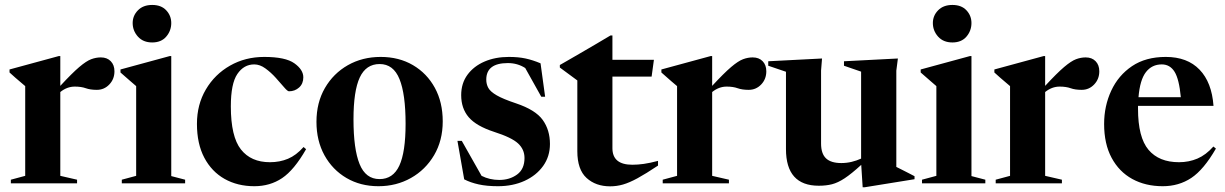

<svg xmlns="http://www.w3.org/2000/svg" viewBox="-20 -760 5080 796"><path d="M398 -522Q424 -522 439.2 -506.2Q454.5 -490.5 454.5 -464.5Q454.5 -432 433.2 -409.8Q412 -387.5 381.5 -387.5Q354.5 -387.5 335.8 -394.2Q317 -401 290 -401Q258 -401 230 -378.5V-31L299.5 -15V0H25V-15L84.5 -31V-403Q74.5 -412 60.8 -423.2Q47 -434.5 19.5 -459.5V-472L223.5 -527.5H230V-404Q279 -457 308.5 -482Q338 -507 358 -514.5Q378 -522 398 -522Z M611 -584Q573.5 -584 551.8 -608.2Q530 -632.5 530 -664.5Q530 -695 551.8 -717.2Q573.5 -739.5 611 -739.5Q648.5 -739.5 669.2 -717.2Q690 -695 690 -664.5Q690 -632.5 669.2 -608.2Q648.5 -584 611 -584ZM690 -527.5V-30L747.5 -15V0H485V-15L544.5 -31V-403Q536 -410.5 519.2 -424.8Q502.5 -439 479.5 -459.5V-472L683.5 -527.5Z M1075.5 -524Q1163.5 -524 1200.5 -497.5Q1237.5 -471 1237.5 -439.5Q1237.5 -413 1220 -397.2Q1202.5 -381.5 1178 -381.5Q1172 -381.5 1157.8 -398.2Q1143.5 -415 1123.5 -437.2Q1103.5 -459.5 1080.5 -476.2Q1057.5 -493 1034 -493Q991 -493 964 -453.2Q937 -413.5 937 -319Q937 -193.5 978.8 -140.5Q1020.5 -87.5 1099 -87.5Q1140 -87.5 1174 -101.8Q1208 -116 1238.5 -150.5L1249 -141.5Q1199.5 -55 1149.5 -21.5Q1099.5 12 1034.5 12Q965 12 911.2 -18.2Q857.5 -48.5 827 -106.2Q796.5 -164 796.5 -246.5Q796.5 -326.5 833.5 -389.2Q870.5 -452 933.8 -488Q997 -524 1075.5 -524Z M1549 12Q1474.5 12 1416.5 -22Q1358.5 -56 1325.2 -116.2Q1292 -176.5 1292 -255Q1292 -334.5 1327 -395Q1362 -455.5 1422.2 -489.8Q1482.5 -524 1558 -524Q1634 -524 1692 -490Q1750 -456 1782.8 -396Q1815.5 -336 1815.5 -257Q1815.5 -177.5 1779.8 -116.8Q1744 -56 1683.5 -22Q1623 12 1549 12ZM1553.5 -17.5Q1609.5 -17.5 1635.5 -73.2Q1661.5 -129 1661.5 -247Q1661.5 -370 1636.2 -432.2Q1611 -494.5 1554 -494.5Q1497.5 -494.5 1471.5 -438.8Q1445.5 -383 1445.5 -265Q1445.5 -142 1470.8 -79.8Q1496 -17.5 1553.5 -17.5Z M2089.5 -524Q2129 -524 2159 -517.5Q2189 -511 2221 -497.5L2240 -359H2224L2157.5 -478Q2125.5 -498.5 2085.5 -498.5Q1996 -498.5 1996 -430Q1996 -411 2004.5 -395.5Q2013 -380 2039.2 -364.8Q2065.5 -349.5 2119.5 -331.5Q2200 -304.5 2230 -262.8Q2260 -221 2260 -163Q2260 -111.5 2231.8 -72Q2203.5 -32.5 2154.8 -10.2Q2106 12 2044.5 12Q1998.5 12 1964.5 4.5Q1930.5 -3 1904.5 -16.5L1876.5 -176H1894.5L1976.5 -31Q2010 -14 2050 -14Q2093 -14 2123.8 -36.5Q2154.5 -59 2154.5 -105Q2154.5 -140.5 2128 -165.2Q2101.5 -190 2028 -213.5Q1954.5 -237.5 1923.2 -274Q1892 -310.5 1892 -365.5Q1892 -414.5 1918 -450Q1944 -485.5 1988.8 -504.8Q2033.5 -524 2089.5 -524Z M2519 -145.5Q2519 -77 2601.5 -77Q2624 -77 2649 -80.5Q2674 -84 2708 -93V-73.5Q2657 -39.5 2623 -21Q2589 -2.5 2562.8 5Q2536.5 12.5 2509.5 12.5Q2450 12.5 2411.8 -22.2Q2373.5 -57 2373.5 -133V-426.5L2301 -480V-490.5Q2308 -494.5 2329.8 -507Q2351.5 -519.5 2382 -537.2Q2412.5 -555 2446.5 -574.8Q2480.5 -594.5 2511 -613H2519V-512H2691L2681.5 -442.5H2519Z M3100.5 -522Q3126.5 -522 3141.8 -506.2Q3157 -490.5 3157 -464.5Q3157 -432 3135.8 -409.8Q3114.5 -387.5 3084 -387.5Q3057 -387.5 3038.2 -394.2Q3019.5 -401 2992.5 -401Q2960.5 -401 2932.5 -378.5V-31L3002 -15V0H2727.5V-15L2787 -31V-403Q2777 -412 2763.2 -423.2Q2749.5 -434.5 2722 -459.5V-472L2926 -527.5H2932.5V-404Q2981.5 -457 3011 -482Q3040.5 -507 3060.5 -514.5Q3080.5 -522 3100.5 -522Z M3384 -165Q3384 -123 3404.5 -103.5Q3425 -84 3468 -84Q3490 -84 3510.8 -89Q3531.5 -94 3550 -102.5V-463L3479 -487.5V-506L3702.5 -517.5L3696 -467V-68Q3702 -65 3716 -58Q3730 -51 3745.5 -43Q3761 -35 3771.5 -29.5V-17L3564 16.5H3556.5L3550.5 -76.5Q3510 -39.5 3482 -21Q3454 -2.5 3429.5 3.8Q3405 10 3374.5 10Q3238.5 10 3238.5 -142V-462.5L3165 -487.5V-506L3388 -517.5L3384 -467.5Z M3928.5 -584Q3891 -584 3869.2 -608.2Q3847.5 -632.5 3847.5 -664.5Q3847.5 -695 3869.2 -717.2Q3891 -739.5 3928.5 -739.5Q3966 -739.5 3986.8 -717.2Q4007.5 -695 4007.5 -664.5Q4007.5 -632.5 3986.8 -608.2Q3966 -584 3928.5 -584ZM4007.5 -527.5V-30L4065 -15V0H3802.5V-15L3862 -31V-403Q3853.5 -410.5 3836.8 -424.8Q3820 -439 3797 -459.5V-472L4001 -527.5Z M4481 -522Q4507 -522 4522.2 -506.2Q4537.5 -490.5 4537.5 -464.5Q4537.5 -432 4516.2 -409.8Q4495 -387.5 4464.5 -387.5Q4437.5 -387.5 4418.8 -394.2Q4400 -401 4373 -401Q4341 -401 4313 -378.5V-31L4382.5 -15V0H4108V-15L4167.5 -31V-403Q4157.5 -412 4143.8 -423.2Q4130 -434.5 4102.5 -459.5V-472L4306.5 -527.5H4313V-404Q4362 -457 4391.5 -482Q4421 -507 4441 -514.5Q4461 -522 4481 -522Z M4813 -524Q4902.5 -524 4953.2 -471.2Q5004 -418.5 5011 -321H4698Q4698 -315.5 4698 -309.5Q4698 -190.5 4741.5 -139Q4785 -87.5 4868 -87.5Q4909 -87.5 4944.2 -102.5Q4979.5 -117.5 5010.5 -152.5L5021 -144Q4970.5 -56.5 4918.8 -22.2Q4867 12 4800.5 12Q4729 12 4674.2 -18Q4619.5 -48 4588.5 -105.8Q4557.5 -163.5 4557.5 -246Q4557.5 -320.5 4587 -384Q4616.5 -447.5 4673.2 -485.8Q4730 -524 4813 -524ZM4796.5 -493Q4755.5 -493 4730.8 -461Q4706 -429 4700 -357H4875.5Q4868.5 -432 4849.5 -462.5Q4830.5 -493 4796.5 -493Z"/></svg>

Font: Newsreader 72pt SemiBold
Style: Regular
Weight: 600
Designer: Hugues Gentile
Foundry: Production Type
Version: Version 1.003; ttfautohint (v1.8.3)